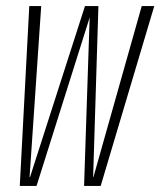

<svg xmlns="http://www.w3.org/2000/svg" viewBox="-20 -616 531 636"><path d="M45.5 0H101L277 -558L258.5 0H313.5L491 -596H449.5L289.5 -29.5H288.5L306 -596H261.5L79.5 -29.5H78L116.5 -596H77Z"/></svg>

Font: Anybody Condensed ExtraLight
Style: Italic
Weight: 250
Width: 3
Italic angle: -10°
Version: Version 1.113;gftools[0.9.25]